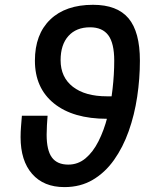

<svg xmlns="http://www.w3.org/2000/svg" viewBox="-20 -762 626 792"><path d="M245.6 9.8Q160.2 9.8 112.5 -44.7Q64.9 -99.1 64.9 -196.3Q64.9 -217.8 66.7 -240Q68.4 -262.2 70.3 -284.7H176.3Q174.8 -265.1 173.6 -245.4Q172.4 -225.6 172.4 -206.1Q172.4 -142.1 194.1 -112.5Q215.8 -83 261.7 -83Q301.8 -83 332.8 -108.9Q363.8 -134.8 386.2 -179.2Q408.7 -223.6 423.1 -279.3Q437.5 -335 444.3 -395Q451.2 -455.1 451.2 -511.7Q451.2 -583.5 426.8 -616.5Q402.3 -649.4 351.6 -649.4Q294.4 -649.4 262.2 -613.5Q230 -577.6 230 -513.7Q230 -443.4 280.5 -404.1Q331.1 -364.7 421.4 -364.7H489.7V-272H421.4Q281.2 -272 202.6 -335.4Q124 -398.9 124 -511.7Q124 -620.6 187.3 -681.4Q250.5 -742.2 363.8 -742.2Q463.4 -742.2 510.3 -686.3Q557.1 -630.4 557.1 -511.7Q557.1 -437.5 545.9 -362.8Q534.7 -288.1 511 -221.2Q487.3 -154.3 450.4 -102.3Q413.6 -50.3 362.8 -20.3Q312 9.8 245.6 9.8Z"/></svg>

Font: Cascadia Code
Style: Italic
Weight: 400
Italic angle: -10°
Designer: Aaron Bell
Foundry: Saja Typeworks
Version: Version 2407.024